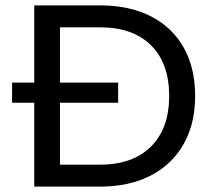

<svg xmlns="http://www.w3.org/2000/svg" viewBox="-20 -695 772 715"><path d="M107.5 0V-312.5H25V-387.5H107.5V-675H351.7Q461.7 -675 541.2 -634.6Q620.8 -594.2 663.8 -518.3Q706.7 -442.5 706.7 -337.5Q706.7 -233.3 663.3 -157.5Q620 -81.7 540.4 -40.8Q460.8 0 351.7 0ZM203.3 -81.7H351.7Q474.2 -81.7 542.1 -149.2Q610 -216.7 610 -337.5Q610 -459.2 542.5 -526.2Q475 -593.3 351.7 -593.3H203.3V-387.5H420V-312.5H203.3Z"/></svg>

Font: Funnel Display Light
Style: Regular
Weight: 400
Version: Version 1.000